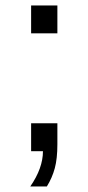

<svg xmlns="http://www.w3.org/2000/svg" viewBox="-20 -548 318 696"><path d="M188 -101.1V-24.9Q188 26.9 178.7 61.5Q169.4 96.2 149.9 127.9H89.8Q135.7 61.5 135.7 0H92.8V-101.1ZM92.8 -427.2V-528.3H188V-427.2Z"/></svg>

Font: Liberation Sans
Style: Regular
Weight: 400
Designer: Steve Matteson
Foundry: Ascender Corporation
Version: Version 2.00.1